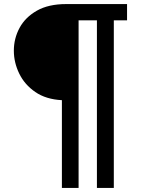

<svg xmlns="http://www.w3.org/2000/svg" viewBox="-20 -720 699 943"><path d="M284 203V-228Q206 -232 153.5 -268Q101 -304 74.5 -358.5Q48 -413 48 -471Q48 -531 76 -583Q104 -635 161 -667.5Q218 -700 305 -700H604V-620H539V203H456V-620H366V203Z"/></svg>

Font: MuseoModerno SemiBold Medium
Style: Regular
Weight: 500
Version: Version 1.001